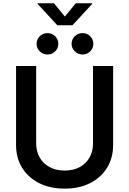

<svg xmlns="http://www.w3.org/2000/svg" viewBox="-20 -1125 778 1156"><path d="M369.1 10.7Q281.2 10.7 215.3 -22.7Q149.4 -56.2 113 -115.2Q76.7 -174.3 76.7 -251.5V-727.5H197.8V-261.2Q197.8 -213.9 218.8 -177Q239.7 -140.1 278.3 -119.1Q316.9 -98.1 369.1 -98.1Q421.9 -98.1 460.2 -119.1Q498.5 -140.1 519.3 -177Q540 -213.9 540 -261.2V-727.5H661.1V-251.5Q661.1 -174.3 624.8 -115.2Q588.4 -56.2 522.9 -22.7Q457.5 10.7 369.1 10.7ZM477.1 -796.9Q449.7 -796.9 430.4 -815.7Q411.1 -834.5 411.1 -861.3Q411.1 -888.2 430.4 -907Q449.7 -925.8 477.1 -925.8Q503.9 -925.8 522.9 -907Q542 -888.2 542 -861.3Q542 -834.5 522.9 -815.7Q503.9 -796.9 477.1 -796.9ZM266.1 -796.9Q238.8 -796.9 219.5 -815.7Q200.2 -834.5 200.2 -861.3Q200.2 -888.2 219.5 -907Q238.8 -925.8 266.1 -925.8Q293 -925.8 312 -907Q331.1 -888.2 331.1 -861.3Q331.1 -834.5 312 -815.7Q293 -796.9 266.1 -796.9ZM304.7 -1105.5 370.6 -1025.4 436.5 -1105.5H535.2V-1101.6L416 -972.7H325.2L206.5 -1101.6V-1105.5Z"/></svg>

Font: Inter Cardless
Style: Medium
Weight: 500
Designer: Rasmus Andersson
Foundry: rsms
Version: Version 4.001;git-9221beed3